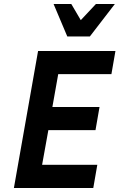

<svg xmlns="http://www.w3.org/2000/svg" viewBox="-20 -933 593 953"><path d="M463 -115 443 0H49L169 -680H553L533 -565H269L240 -402H474L454 -287H220L189 -115ZM550 -913 426 -752H314L246 -913H334L381 -833L456 -913Z"/></svg>

Font: Inria Sans
Style: Bold Italic
Weight: 700
Italic angle: -10°
Designer: Black Foundry Team
Foundry: Black Foundry
Version: Version 1.2; ttfautohint (v1.8.3)